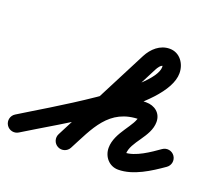

<svg xmlns="http://www.w3.org/2000/svg" viewBox="-154 -737 1050 942"><g transform="rotate(20 371.0 -266.0)"><path d="M-36.1 35.9C-22.9 57 4.9 63.3 25.9 50.1C191 -53.7 667.1 -306.8 667.1 -492.3C667.1 -541.7 634.7 -589.3 581.6 -589.3C530.8 -589.3 492.7 -553.8 470.2 -511C470.2 -511 470.1 -510.9 470.1 -510.8C470 -510.7 470 -510.6 470 -510.6C384 -343.2 298 -175.9 212 -8.6C200.6 13.5 209.3 40.7 231.4 52C253.5 63.4 280.7 54.7 292 32.6C378 -134.8 464 -302.1 550 -469.4C550 -469.4 550 -469.3 549.9 -469.2C549.9 -469.1 549.8 -469 549.8 -469C555.4 -479.6 567.1 -499.3 581.6 -499.3C582.2 -499.3 580.3 -499.4 579.6 -499.5C578.4 -499.7 577.2 -500.1 576.2 -500.9C575.2 -501.8 577.1 -494.2 577.1 -492.3C577.1 -373.3 109.7 -108.9 -21.9 -26.1C-43 -12.9 -49.3 14.9 -36.1 35.9ZM291.7 33.2C355.4 -86.3 401.7 -212.6 562.8 -212.6C570.1 -212.6 558.1 -216 554.7 -222.8C554.1 -224 553.7 -225.2 553.3 -226.5C553.1 -227.3 552.9 -229.8 552.9 -228.9C552.9 -177.7 465.3 -112.6 465.3 -30.3C465.3 15.4 497.9 55.1 545.5 55.1C624.5 55.1 703.6 3.4 765.8 -40.1C786.2 -54.4 791.1 -82.5 776.9 -102.8C762.6 -123.2 734.5 -128.1 714.2 -113.9C669.7 -82.7 602.9 -34.9 545.5 -34.9C545.6 -34.9 545.8 -34.9 545.9 -34.9C546.2 -34.8 546.5 -34.8 546.8 -34.8C547.7 -34.6 548.5 -34.3 549.3 -34C552.8 -32.5 555.3 -27.1 555.3 -30.3C555.3 -94.9 642.9 -150.4 642.9 -228.9C642.9 -275.6 606.7 -302.6 562.8 -302.6C360.5 -302.6 293.6 -161.6 212.3 -9.2C200.6 12.7 208.9 40 230.8 51.7C252.7 63.4 280 55.1 291.7 33.2Z"/></g></svg>

Font: FRB American Cursive Guidelines Arrows Black
Style: Bold Italic
Weight: 900
Italic angle: -25°
Version: Version 2.0;Modular Font Editor K font №1